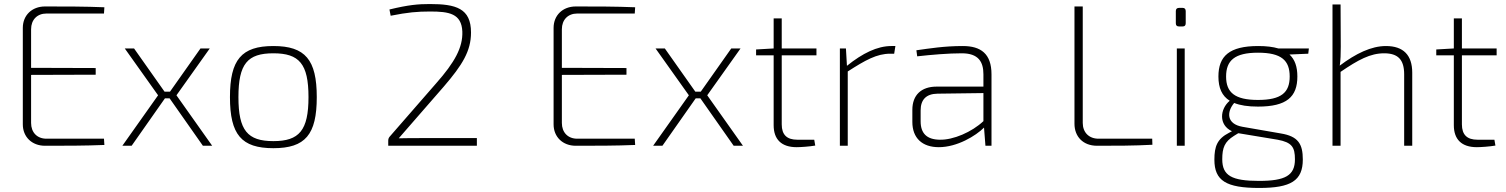

<svg xmlns="http://www.w3.org/2000/svg" viewBox="-20 -722 7458 951"><path d="M210 -35C164 -35 134 -66 134 -113V-351L454 -352V-385L134 -386V-577C134 -624 164 -655 210 -655H495L497 -686C401 -690 301 -690 203 -690C138 -690 93 -646 93 -584V-106C93 -44 138 0 203 0C301 0 401 0 497 -4L495 -35Z M985 0H1031L854 -250L1019 -482H973L822 -268H795L644 -482H598L763 -250L586 0H632L797 -235H820Z M1334 -494C1176 -494 1119 -426 1119 -241C1119 -55 1176 12 1334 12C1492 12 1549 -55 1549 -241C1549 -426 1492 -494 1334 -494ZM1334 -458C1462 -458 1508 -406 1508 -241C1508 -76 1462 -23 1334 -23C1206 -23 1161 -76 1161 -241C1161 -406 1206 -458 1334 -458Z M2109 -702C2051 -702 2004 -698 1909 -675L1915 -644C2000 -661 2047 -665 2111 -665C2204 -665 2266 -655 2270 -566C2273 -487 2232 -413 2140 -309L1910 -45C1905 -39 1903 -33 1903 -25V0H2342V-38H2072C2034 -38 1993 -38 1955 -37L2178 -293C2270 -400 2313 -469 2313 -561C2313 -681 2238 -702 2109 -702Z M2839 -35C2793 -35 2763 -66 2763 -113V-351L3083 -352V-385L2763 -386V-577C2763 -624 2793 -655 2839 -655H3124L3126 -686C3030 -690 2930 -690 2832 -690C2767 -690 2722 -646 2722 -584V-106C2722 -44 2767 0 2832 0C2930 0 3030 0 3126 -4L3124 -35Z M3614 0H3660L3483 -250L3648 -482H3602L3451 -268H3424L3273 -482H3227L3392 -250L3215 0H3261L3426 -235H3449Z M4024 -448V-482H3852V-631H3812V-482L3725 -477V-448H3812V-102C3812 -32 3850 7 3926 7C3945 7 3990 4 4018 -1L4013 -30H3929C3878 -30 3852 -54 3852 -106V-448Z M4395 -494C4325 -494 4252 -458 4175 -396L4170 -482H4140V0H4179V-368C4266 -424 4323 -456 4389 -456H4409L4415 -494Z M4749 -494C4656 -494 4584 -482 4519 -473L4523 -443C4595 -451 4677 -458 4744 -458C4827 -458 4851 -415 4851 -354V-293H4619C4543 -293 4499 -251 4499 -178V-118C4499 -38 4548 7 4630 7C4721 7 4813 -49 4854 -90L4861 0H4891V-354C4891 -456 4838 -494 4749 -494ZM4634 -30C4571 -31 4540 -61 4540 -121V-175C4540 -228 4567 -257 4623 -258L4851 -261V-122C4794 -68 4701 -28 4634 -30Z M5343 -690H5302V-109C5302 -46 5344 0 5414 0C5505 0 5598 0 5688 -5L5687 -35H5421C5374 -35 5343 -66 5343 -113Z M5838 -683H5820C5809 -683 5804 -677 5804 -667V-607C5804 -596 5809 -591 5820 -591H5838C5848 -591 5853 -596 5853 -607V-667C5853 -677 5848 -683 5838 -683ZM5848 -482H5809V0H5848Z M6463 -482H6312C6285 -490 6252 -494 6212 -494C6069 -494 6015 -444 6015 -343C6015 -287 6032 -247 6071 -223C6022 -182 6015 -103 6082 -72L6067 -64C6009 -34 5995 3 5995 69C5995 173 6053 209 6217 209C6374 209 6433 173 6433 68C6433 -9 6410 -47 6324 -61L6134 -94C6055 -108 6055 -167 6093 -212C6123 -200 6161 -194 6211 -194C6353 -194 6406 -242 6406 -343C6406 -391 6394 -427 6367 -452L6460 -456ZM6211 -227C6096 -227 6053 -264 6053 -343C6053 -422 6095 -461 6211 -461C6328 -461 6368 -422 6368 -343C6368 -264 6327 -227 6211 -227ZM6394 67C6394 147 6347 174 6216 174C6081 174 6034 148 6034 67C6034 9 6046 -20 6092 -49L6113 -62H6115L6308 -30C6379 -17 6394 7 6394 67Z M6845 -494C6772 -494 6696 -457 6616 -397C6620 -423 6621 -455 6621 -491L6620 -700H6580V0H6620V-366C6708 -426 6767 -458 6836 -458C6904 -458 6935 -427 6935 -354V0H6975V-362C6975 -449 6931 -494 6845 -494Z M7393 -448V-482H7221V-631H7181V-482L7094 -477V-448H7181V-102C7181 -32 7219 7 7295 7C7314 7 7359 4 7387 -1L7382 -30H7298C7247 -30 7221 -54 7221 -106V-448Z"/></svg>

Font: Exo 2 Extra Light
Style: Regular
Weight: 250
Designer: Natanael Gama
Version: Version 1.001;PS 001.001;hotconv 1.0.88;makeotf.lib2.5.64775